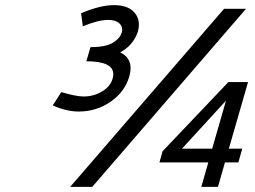

<svg xmlns="http://www.w3.org/2000/svg" viewBox="-20 -728 992 748"><path d="M853 -693.8H938.5L339.4 0H253.4ZM869.6 -408.2H946.3L871.6 -148.9H923.8L908.7 -95.2H856.4L829.1 0H764.2L791.5 -95.2H601.1L613.3 -138.7ZM860.4 -335.9 689 -148.9H806.6ZM295.9 -676.3Q370.1 -708 423.8 -708Q471.7 -708 496.3 -686.5Q521 -665 521 -632.3Q521 -602.1 501.5 -572Q481.9 -542 448.2 -523.9Q488.8 -504.9 488.8 -461.9Q488.8 -448.7 483.9 -430.7Q466.3 -369.6 410.6 -331.5Q355 -293.5 287.1 -293.5Q238.3 -293.5 185.5 -317.4L218.8 -369.1Q276.4 -352.1 306.2 -352.1Q344.2 -352.1 377 -371.3Q409.7 -390.6 418.5 -420.9Q421.4 -431.2 421.4 -439Q421.4 -489.3 316.4 -489.3L332.5 -544.4Q392.6 -544.4 420.4 -561.8Q448.2 -579.1 454.6 -602.1Q456.1 -607.4 456.1 -612.3Q456.1 -628.9 441.9 -639.6Q427.7 -650.4 401.4 -650.4Q362.8 -650.4 302.7 -625.5Z"/></svg>

Font: Cantarell
Style: Italic
Weight: 400
Italic angle: -16°
Designer: Dave Crossland
Version: Version 1.004